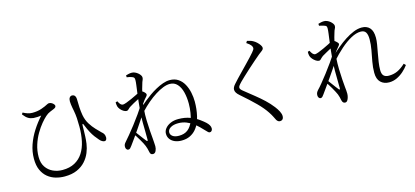

<svg xmlns="http://www.w3.org/2000/svg" viewBox="-67 -1325 4135 1913"><g transform="rotate(-15 2000.0 -368.0)"><path d="M420 38Q373 38 328 25Q283 12 247 -17.5Q211 -47 189.5 -94.5Q168 -142 168 -211Q168 -285 192.5 -355Q217 -425 258.5 -489.5Q300 -554 350 -609Q333 -606 312.5 -605Q292 -604 270 -605Q240 -608 217 -621.5Q194 -635 167 -670L178 -686Q202 -673 225.5 -665.5Q249 -658 273 -658Q298 -658 321.5 -661.5Q345 -665 366 -672Q387 -679 405 -687Q429 -698 438 -703Q447 -708 456 -708Q470 -708 482.5 -701Q495 -694 503 -684Q511 -674 511 -667Q511 -659 506 -652.5Q501 -646 487 -640Q469 -632 445 -622.5Q421 -613 398 -592Q375 -572 344.5 -535.5Q314 -499 285 -449.5Q256 -400 237 -340.5Q218 -281 218 -216Q218 -154 246 -112.5Q274 -71 319 -50.5Q364 -30 416 -30Q490 -30 542.5 -58.5Q595 -87 627.5 -137.5Q660 -188 674.5 -255.5Q689 -323 689 -402Q689 -451 686.5 -491Q684 -531 676 -573Q673 -586 670 -603.5Q667 -621 664.5 -639Q662 -657 662 -671Q662 -697 672 -710Q682 -723 697 -723Q710 -723 718.5 -717Q727 -711 731.5 -699.5Q736 -688 736 -674Q736 -636 738.5 -591.5Q741 -547 748 -507Q758 -454 783.5 -413Q809 -372 838 -342Q867 -312 888 -291Q900 -282 908.5 -269Q917 -256 918 -233Q918 -220 912.5 -209.5Q907 -199 894 -199Q883 -199 869 -207Q855 -215 843 -230Q826 -249 808 -273Q790 -297 773 -329Q756 -361 740 -401Q733 -422 727.5 -421.5Q722 -421 722 -398Q722 -379 721.5 -351.5Q721 -324 719.5 -291Q718 -258 713 -221Q707 -177 688.5 -131.5Q670 -86 635.5 -47.5Q601 -9 548 14.5Q495 38 420 38Z M1638 -6Q1599 -6 1568.5 -19Q1538 -32 1520.5 -56Q1503 -80 1503 -112Q1503 -141 1523 -166Q1543 -191 1578 -206.5Q1613 -222 1658 -222Q1728 -222 1780.5 -201.5Q1833 -181 1868.5 -155Q1904 -129 1922 -112Q1939 -96 1948.5 -79.5Q1958 -63 1958 -47Q1958 -33 1950.5 -23Q1943 -13 1931 -13Q1921 -12 1912 -21.5Q1903 -31 1886 -48Q1873 -62 1850.5 -84.5Q1828 -107 1798 -129.5Q1768 -152 1730 -167Q1692 -182 1647 -182Q1598 -182 1568 -163.5Q1538 -145 1538 -116Q1538 -92 1560.5 -75.5Q1583 -59 1625 -59Q1680 -59 1715.5 -86Q1751 -113 1774 -170Q1786 -205 1793.5 -251Q1801 -297 1801 -344Q1801 -408 1787.5 -462Q1774 -516 1744 -549Q1714 -582 1667 -582Q1636 -582 1597.5 -567Q1559 -552 1516.5 -525Q1474 -498 1431.5 -462Q1389 -426 1349 -383L1352 -442Q1370 -458 1398 -481Q1426 -504 1460 -528Q1494 -552 1531.5 -572.5Q1569 -593 1606 -606Q1643 -619 1677 -619Q1728 -619 1764 -594.5Q1800 -570 1822 -529.5Q1844 -489 1854 -441Q1864 -393 1864 -347Q1864 -310 1860 -273Q1856 -236 1848 -201.5Q1840 -167 1828 -139Q1813 -102 1787.5 -72Q1762 -42 1725 -24Q1688 -6 1638 -6ZM1102 -56Q1091 -56 1083 -66Q1075 -76 1075 -91Q1075 -105 1079.5 -115.5Q1084 -126 1098 -141Q1114 -159 1144.5 -195.5Q1175 -232 1210.5 -278Q1246 -324 1279.5 -371.5Q1313 -419 1337 -461L1336 -373Q1316 -342 1291 -304.5Q1266 -267 1239.5 -228Q1213 -189 1187 -152.5Q1161 -116 1139 -86Q1130 -73 1121.5 -64.5Q1113 -56 1102 -56ZM1327 50Q1313 50 1305.5 42Q1298 34 1295 16Q1291 -2 1287.5 -16Q1284 -30 1277 -47Q1273 -59 1262.5 -78Q1252 -97 1239 -120Q1226 -143 1212 -164Q1198 -185 1186 -201L1201 -223Q1216 -203 1235 -177.5Q1254 -152 1271 -129.5Q1288 -107 1297 -96Q1311 -81 1311 -103Q1312 -133 1310.5 -179.5Q1309 -226 1309 -280.5Q1309 -335 1313 -388Q1317 -440 1322.5 -489.5Q1328 -539 1333.5 -581Q1339 -623 1343.5 -656Q1348 -689 1348 -709Q1348 -726 1343 -732.5Q1338 -739 1325 -744Q1316 -748 1302 -751.5Q1288 -755 1271 -757L1270 -777Q1284 -781 1299.5 -784.5Q1315 -788 1331 -788Q1347 -788 1363 -781Q1379 -774 1393 -762.5Q1407 -751 1415 -738.5Q1423 -726 1423 -715Q1423 -700 1416.5 -687.5Q1410 -675 1402 -645Q1397 -631 1390.5 -606Q1384 -581 1376.5 -548.5Q1369 -516 1363 -479Q1357 -442 1355 -405Q1350 -347 1352 -287.5Q1354 -228 1357.5 -179Q1361 -130 1364 -100Q1365 -81 1367 -58.5Q1369 -36 1369 -20Q1369 5 1358.5 27.5Q1348 50 1327 50ZM1185 -433Q1171 -433 1154 -443Q1137 -453 1123.5 -469Q1110 -485 1105 -501Q1102 -513 1101 -523Q1100 -533 1100 -544L1119 -550Q1130 -527 1141 -515.5Q1152 -504 1167 -504Q1177 -504 1202.5 -513Q1228 -522 1258.5 -536Q1289 -550 1314.5 -562.5Q1340 -575 1349 -580Q1359 -585 1365 -586.5Q1371 -588 1379 -584Q1393 -577 1406 -564Q1419 -551 1419 -542Q1419 -533 1412.5 -525Q1406 -517 1396 -506Q1383 -492 1370.5 -473.5Q1358 -455 1344 -436L1348 -494Q1353 -502 1358 -513.5Q1363 -525 1366 -537Q1345 -527 1320.5 -514.5Q1296 -502 1273 -489.5Q1250 -477 1233 -466Q1217 -456 1207 -444.5Q1197 -433 1185 -433Z M2634 61Q2622 61 2613 53.5Q2604 46 2599 37Q2591 22 2581.5 2Q2572 -18 2551 -50Q2516 -103 2458.5 -160.5Q2401 -218 2311 -296Q2292 -312 2282 -328Q2272 -344 2272 -360Q2272 -373 2279 -386.5Q2286 -400 2298 -413Q2313 -431 2338 -457Q2363 -483 2392.5 -513.5Q2422 -544 2451 -574Q2480 -604 2504 -629.5Q2528 -655 2542 -672Q2555 -687 2560 -696Q2565 -705 2565 -714Q2565 -726 2553.5 -741.5Q2542 -757 2510 -778L2522 -797Q2540 -793 2554.5 -789Q2569 -785 2584 -776Q2601 -767 2617.5 -751.5Q2634 -736 2645 -719.5Q2656 -703 2656 -691Q2656 -681 2650 -673.5Q2644 -666 2633 -658Q2622 -650 2604 -636Q2580 -616 2545 -585.5Q2510 -555 2474 -522.5Q2438 -490 2408.5 -462Q2379 -434 2363 -418Q2342 -396 2335 -385.5Q2328 -375 2328 -366Q2328 -356 2336.5 -346Q2345 -336 2362 -323Q2413 -282 2459.5 -245Q2506 -208 2547 -169.5Q2588 -131 2623 -86Q2644 -59 2658 -31.5Q2672 -4 2672 18Q2672 31 2668 40.5Q2664 50 2655.5 55.5Q2647 61 2634 61Z M3785 -31Q3732 -31 3698.5 -63.5Q3665 -96 3665 -162Q3665 -218 3675.5 -274.5Q3686 -331 3696.5 -387Q3707 -443 3707 -497Q3707 -544 3692 -568.5Q3677 -593 3639 -593Q3594 -593 3539.5 -563.5Q3485 -534 3429 -484.5Q3373 -435 3321 -376L3322 -432Q3359 -467 3401 -502Q3443 -537 3487 -565.5Q3531 -594 3575 -612Q3619 -630 3660 -630Q3712 -630 3742 -597.5Q3772 -565 3772 -495Q3772 -465 3765.5 -426Q3759 -387 3750.5 -342.5Q3742 -298 3735.5 -254Q3729 -210 3729 -172Q3729 -132 3746.5 -114Q3764 -96 3800 -96Q3849 -96 3889 -114.5Q3929 -133 3972 -173L3990 -155Q3968 -124 3936 -95.5Q3904 -67 3866 -49Q3828 -31 3785 -31ZM3085 -56Q3074 -56 3066.5 -66Q3059 -76 3059 -91Q3059 -105 3063 -115.5Q3067 -126 3080 -141Q3098 -159 3128 -195.5Q3158 -232 3193.5 -278Q3229 -324 3262.5 -371.5Q3296 -419 3321 -461L3319 -373Q3300 -342 3274.5 -304.5Q3249 -267 3222 -228Q3195 -189 3168.5 -152.5Q3142 -116 3121 -86Q3112 -73 3104 -64.5Q3096 -56 3085 -56ZM3310 50Q3297 50 3289 42Q3281 34 3277 16Q3273 -2 3270 -16Q3267 -30 3260 -47Q3255 -59 3245 -78Q3235 -97 3222 -120Q3209 -143 3195 -164Q3181 -185 3169 -201L3185 -223Q3200 -203 3218.5 -177.5Q3237 -152 3254 -129.5Q3271 -107 3280 -96Q3294 -81 3294 -103Q3294 -132 3293 -178.5Q3292 -225 3292 -280Q3292 -335 3296 -388Q3300 -440 3305.5 -489.5Q3311 -539 3316.5 -581Q3322 -623 3326.5 -656Q3331 -689 3331 -709Q3331 -726 3326.5 -732Q3322 -738 3308 -743Q3299 -746 3285 -750Q3271 -754 3255 -757L3254 -777Q3267 -781 3282.5 -784.5Q3298 -788 3315 -788Q3330 -788 3346.5 -781Q3363 -774 3376.5 -762.5Q3390 -751 3398.5 -738.5Q3407 -726 3407 -715Q3407 -700 3399.5 -687.5Q3392 -675 3384 -645Q3379 -631 3372.5 -606Q3366 -581 3359 -548.5Q3352 -516 3346.5 -479Q3341 -442 3338 -405Q3334 -347 3335.5 -287.5Q3337 -228 3340.5 -179.5Q3344 -131 3347 -99Q3349 -80 3350.5 -63.5Q3352 -47 3352 -31Q3352 -14 3347 5Q3342 24 3333 37Q3324 50 3310 50ZM3166 -420Q3152 -420 3134.5 -431Q3117 -442 3103 -458.5Q3089 -475 3084 -491Q3081 -502 3080 -513.5Q3079 -525 3080 -535L3098 -541Q3110 -517 3121.5 -505Q3133 -493 3146 -493Q3156 -493 3181.5 -502.5Q3207 -512 3237 -526Q3267 -540 3292 -552.5Q3317 -565 3327 -571Q3336 -576 3342 -577.5Q3348 -579 3357 -575Q3365 -571 3375.5 -562.5Q3386 -554 3393 -545.5Q3400 -537 3400 -531Q3400 -522 3393 -514.5Q3386 -507 3377 -495Q3364 -481 3351.5 -463Q3339 -445 3326 -425L3330 -483Q3334 -491 3339 -503Q3344 -515 3347 -527Q3325 -517 3300.5 -504.5Q3276 -492 3254 -479Q3232 -466 3214 -456Q3204 -449 3196.5 -441Q3189 -433 3182 -426.5Q3175 -420 3166 -420Z"/></g></svg>

Font: Noto Serif SC
Style: Regular
Weight: 400
Designer: Ryoko NISHIZUKA 西塚涼子 (kana & ideographs); Frank Grießhammer (Latin, Greek & Cyrillic); Wenlong ZHANG 张文龙 (bopomofo); San
Foundry: Adobe
Version: Version 2.002-H1;hotconv 1.1.0;makeotfexe 2.6.0